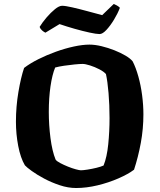

<svg xmlns="http://www.w3.org/2000/svg" viewBox="-20 -944 801 964"><path d="M362 0Q322 0 280 -14Q238 -28 201.5 -47.5Q165 -67 139.5 -85.5Q114 -104 105 -114Q83 -151 71.5 -211Q60 -271 60 -333Q60 -409 72.5 -482.5Q85 -556 101 -603Q131 -626 173 -647Q215 -668 261 -684.5Q307 -701 351 -710.5Q395 -720 429 -720Q457 -720 490 -712Q523 -704 554.5 -691.5Q586 -679 610.5 -664.5Q635 -650 646 -636Q662 -605 674.5 -560.5Q687 -516 693.5 -466Q700 -416 700 -370Q700 -297 687 -226.5Q674 -156 653 -92Q624 -70 575 -48.5Q526 -27 470 -13.5Q414 0 362 0ZM386 -89Q397 -89 419.5 -92.5Q442 -96 464.5 -101.5Q487 -107 500 -113Q517 -155 523.5 -220Q530 -285 530 -351Q530 -417 525 -476.5Q520 -536 512 -572Q502 -584 479 -596Q456 -608 432 -615.5Q408 -623 395 -623Q381 -623 355 -620.5Q329 -618 302 -614Q275 -610 257 -605Q242 -569 233.5 -510.5Q225 -452 225 -382Q225 -316 233.5 -250.5Q242 -185 259 -143Q264 -135 282 -125.5Q300 -116 321 -107.5Q342 -99 360.5 -94Q379 -89 386 -89ZM480 -773Q464 -773 429.5 -780.5Q395 -788 354.5 -799.5Q314 -811 279 -823L208 -780Q201 -783 192 -790.5Q183 -798 179 -809Q193 -832 214 -856.5Q235 -881 256 -898Q277 -915 292 -915Q308 -915 343 -907Q378 -899 418.5 -888Q459 -877 493 -868L551 -924Q558 -921 566 -917Q574 -913 582 -905Q571 -876 552.5 -845.5Q534 -815 514.5 -794Q495 -773 480 -773Z"/></svg>

Font: Texturina ExtraBold
Style: Regular
Weight: 800
Designer: Guillermo Torres Carreño
Foundry: Omnibus-Type
Version: Version 1.002; ttfautohint (v1.8.3)